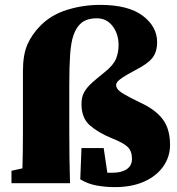

<svg xmlns="http://www.w3.org/2000/svg" viewBox="-20 -751 727 787"><path d="M74 -210V-459Q74 -527 92.5 -569Q111 -611 147 -647Q191 -691 256 -711Q321 -731 390 -731Q506 -731 565 -686.5Q624 -642 624 -578Q624 -538 604.5 -513.5Q585 -489 534 -463Q500 -445 483.5 -434Q467 -423 461.5 -416Q456 -409 456 -402Q456 -395 461.5 -386.5Q467 -378 488.5 -365Q510 -352 558 -329Q618 -301 647.5 -261.5Q677 -222 677 -157Q677 -108 649 -68.5Q621 -29 570.5 -6.5Q520 16 450 16Q413 16 376.5 9.5Q340 3 309 -16L314 -144H405L420 -43Q425 -43 430.5 -43Q436 -43 442 -43Q478 -43 499.5 -57.5Q521 -72 521 -100Q521 -132 503 -149Q485 -166 439 -184Q383 -207 348.5 -237Q314 -267 314 -325Q314 -354 325.5 -374Q337 -394 358.5 -413Q380 -432 410 -456Q445 -484 455.5 -510Q466 -536 466 -566Q466 -612 441.5 -644Q417 -676 377 -676Q332 -676 308 -652Q291 -635 281 -606Q271 -577 267.5 -528.5Q264 -480 264 -404V-210Q264 -105 267 0H27V-51L72 -61Q73 -98 73.5 -135.5Q74 -173 74 -210Z"/></svg>

Font: Source Serif Pro Black
Style: Regular
Weight: 900
Designer: Frank Grießhammer
Foundry: Adobe Systems Incorporated
Version: Version 3.001;hotconv 1.0.111;makeotfexe 2.5.65597